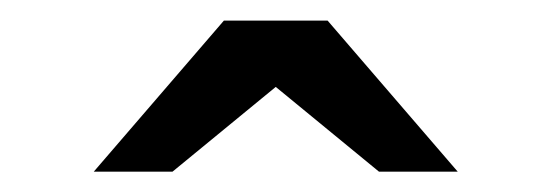

<svg xmlns="http://www.w3.org/2000/svg" viewBox="-20 -798 540 188"><path d="M199.2 -777.8H300.8L428.2 -629.9H351.1L250 -712.9L148.9 -629.9H71.8Z"/></svg>

Font: BIZ UDMincho
Style: Bold
Weight: 700
Monospace: yes
Designer: TypeBank Co., Ltd.
Foundry: Morisawa Inc.
Version: Version 1.06